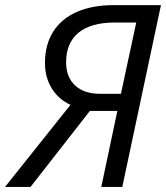

<svg xmlns="http://www.w3.org/2000/svg" viewBox="-55 -734 652 754"><path d="M121.6 -486.8Q121.6 -558.1 153.6 -609.1Q185.5 -660.2 246.3 -687Q307.1 -713.9 392.1 -713.9H577.1L425.3 0H342.8L405.8 -298.3H297.9L64.9 0H-35.2L221.7 -322.3Q174.3 -344.2 147.9 -387.5Q121.6 -430.7 121.6 -486.8ZM419.9 -365.7 480 -645.5H395.5Q301.8 -645.5 253.2 -605.5Q204.6 -565.4 204.6 -489.7Q204.6 -431.6 239.7 -398.7Q274.9 -365.7 336.9 -365.7Z"/></svg>

Font: Viking Open Sans
Style: Italic
Weight: 400
Italic angle: -12°
Foundry: Ascender Corporation
Version: Version 2.000